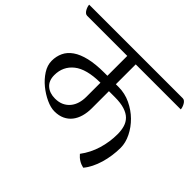

<svg xmlns="http://www.w3.org/2000/svg" viewBox="-199 -920 1155 1155"><g transform="rotate(45 378.5 -342.5)"><path d="M629 17Q585 7 556 -28Q595 -80 614 -143Q633 -206 633 -272Q633 -305 625 -332Q617 -359 598 -378Q579 -397 546 -407.5Q513 -418 464 -418H413V-272Q413 -235 404 -203.5Q395 -172 377 -149Q359 -126 331.5 -113Q304 -100 267 -100Q235 -100 196 -118Q157 -136 122 -164.5Q87 -193 63.5 -229.5Q40 -266 40 -304Q40 -342 55 -374Q70 -406 103 -429Q136 -452 188.5 -464.5Q241 -477 316 -477H341V-646H0Q-9 -646 -16 -652Q-23 -658 -28 -667Q-33 -676 -36 -685.5Q-39 -695 -39 -702H757Q766 -702 773 -696Q780 -690 785 -681Q790 -672 793 -662.5Q796 -653 796 -646H413V-477H436Q490 -477 538.5 -454Q587 -431 623.5 -395Q660 -359 682 -314.5Q704 -270 704 -227Q704 -194 699 -159Q694 -124 684.5 -92Q675 -60 661 -32Q647 -4 629 17ZM215 -157Q247 -157 270.5 -168Q294 -179 310 -198.5Q326 -218 333.5 -243.5Q341 -269 341 -298V-418Q223 -417 167.5 -372.5Q112 -328 112 -254Q112 -207 140.5 -182Q169 -157 215 -157Z"/></g></svg>

Font: Gotu
Style: Regular
Weight: 400
Designer: Sarang Kulkarni & Kailash Malviya
Foundry: Ek Type
Version: Version 2.320;hotconv 1.0.109;makeotfexe 2.5.65596; ttfautoh